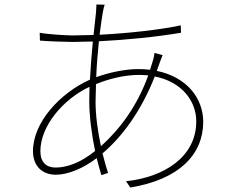

<svg xmlns="http://www.w3.org/2000/svg" viewBox="-20 -800 1040 856"><path d="M641 -464C591 -325 514 -224 430 -148C416 -214 406 -285 406 -346L408 -425C459 -446 529 -466 600 -466C614 -466 628 -465 641 -464ZM705 -554 669 -564C668 -553 665 -543 663 -534L649 -489C632 -491 614 -492 595 -492C544 -492 472 -479 409 -456C411 -512 416 -567 421 -616C542 -622 674 -635 787 -654L786 -687C692 -667 555 -652 424 -645C429 -685 434 -719 438 -743C440 -755 444 -773 447 -779L410 -780C410 -773 409 -760 408 -744L397 -644L303 -642C278 -642 191 -647 157 -654L158 -619C193 -616 271 -613 304 -613L394 -615C389 -563 384 -503 381 -445C248 -385 127 -255 127 -126C127 -58 170 -21 229 -21C281 -21 350 -48 411 -95C418 -67 425 -42 432 -19L462 -29C453 -55 445 -85 437 -116C531 -196 612 -312 670 -459C789 -436 855 -351 855 -259C855 -99 710 -10 542 8L561 36C780 0 886 -112 886 -257C886 -360 815 -456 679 -484L694 -526C698 -537 701 -545 705 -554ZM379 -413 378 -350C378 -281 389 -199 404 -127C339 -74 278 -53 228 -53C186 -53 160 -77 160 -126C160 -237 260 -357 379 -413Z"/></svg>

Font: Harano Aji Gothic K1 ExtraLight
Style: Regular
Weight: 250
Foundry: Masamichi Hosoda
Version: HaranoAjiGothicK1-ExtraLight version 20230610;ttx 4.39.4